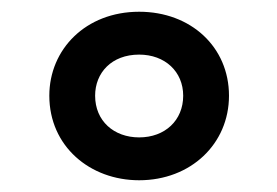

<svg xmlns="http://www.w3.org/2000/svg" viewBox="-20 -582 472 327"><path d="M217 -275C305 -275 370 -337 370 -419C370 -502 305 -562 217 -562C126 -562 64 -498 64 -419C64 -333 133 -275 217 -275ZM217 -348C174 -348 142 -376 142 -419C142 -458 170 -489 217 -489C261 -489 292 -460 292 -419C292 -377 261 -348 217 -348Z"/></svg>

Font: Noto Sans Medium
Style: Italic
Weight: 500
Italic angle: -12°
Designer: Monotype Design Team
Foundry: Monotype Imaging Inc.
Version: Version 2.013